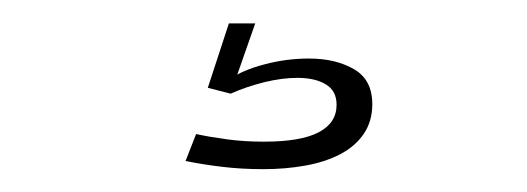

<svg xmlns="http://www.w3.org/2000/svg" viewBox="-20 -20 450 164"><path d="M205 124.5Q223.5 124.5 240.5 121.5Q257.5 118.5 270.5 111.8Q283.5 105 290.8 94.2Q298 83.5 298 69Q298 48 282.2 39Q266.5 30 244 30Q224.5 30 205.8 35Q187 40 177.5 47L177 60Q190.5 54 205.8 50.2Q221 46.5 234 46.5Q249 46.5 258.2 52Q267.5 57.5 267.5 69.5Q267.5 85 252.2 93Q237 101 205.5 101Q188.5 101 173.8 99Q159 97 147.5 94.5L138.5 117.5Q153 120.5 169.8 122.5Q186.5 124.5 205 124.5ZM177 60 198 0H175.5L157.5 55Z"/></svg>

Font: Anybody SemiExpanded ExtraLight
Style: Regular
Weight: 250
Width: 6
Version: Version 1.113;gftools[0.9.25]